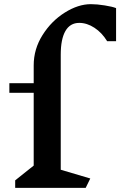

<svg xmlns="http://www.w3.org/2000/svg" viewBox="-20 -903 578 923"><path d="M538 -864V-705H495Q470 -746 434 -769.5Q398 -793 361 -793Q317 -793 294.5 -754Q272 -715 272 -640V-87L414 -45L392 0H53V-36L142 -107V-457H25V-503H142V-589Q142 -667 184.5 -734.5Q227 -802 291.5 -842.5Q356 -883 417 -883Q446 -883 483.5 -877Q521 -871 538 -864Z"/></svg>

Font: Inknut Antiqua Medium
Style: Regular
Weight: 500
Designer: Claus Eggers Sørensen
Foundry: Claus Eggers Sørensen
Version: Version 1.003; ttfautohint (v1.8.2) -l 8 -r 50 -G 200 -x 14 